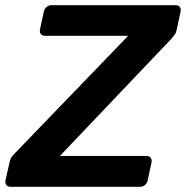

<svg xmlns="http://www.w3.org/2000/svg" viewBox="-41 -720 716 740"><path d="M0 0Q-11 0 -16.5 -7Q-22 -14 -20 -25L-4 -95Q-1 -110 6.5 -118.5Q14 -127 18 -131L453 -582H132Q122 -582 116.5 -589Q111 -596 113 -606L128 -675Q130 -686 138.5 -693Q147 -700 157 -700H636Q647 -700 652 -693Q657 -686 655 -675L640 -606Q638 -594 632 -586Q626 -578 620 -571L190 -119H523Q534 -119 539.5 -112Q545 -105 543 -94L528 -24Q526 -14 518 -7Q510 0 499 0Z"/></svg>

Font: Rubik Light Medium
Style: Italic
Weight: 500
Italic angle: -12°
Version: Version 2.104